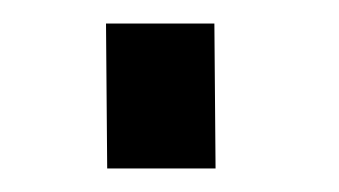

<svg xmlns="http://www.w3.org/2000/svg" viewBox="-20 -143 288 163"><path d="M70 -123H162L163 0H71Z"/></svg>

Font: Panefresco 500wt
Style: Regular
Weight: 700
Foundry: Campivisivi & Chank Co
Version: Version 1.001